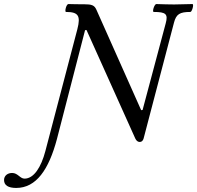

<svg xmlns="http://www.w3.org/2000/svg" viewBox="-207 -687 973 948"><path d="M-127 241C-28 241 34 150 74 0L213 -538L220 -539L461 -3C466 8 474 14 483 14C493 14 499 7 502 -3L652 -575C663 -617 680 -628 733 -628C741 -628 752 -667 743 -667C716 -667 681 -665 653 -665C627 -665 596 -666 565 -667C555 -667 543 -628 552 -628C612 -628 624 -618 611 -571L497 -144L490 -143L269 -639C259 -661 247 -666 207 -666C184 -666 156 -666 131 -667C120 -667 111 -628 119 -628C180 -628 192 -609 175 -543L17 59C-4 139 -40 195 -86 195C-108 195 -119 167 -147 167C-169 167 -187 180 -187 202C-187 228 -166 241 -127 241Z"/></svg>

Font: Junicode Two Beta SemiCondensed Medium
Style: Italic
Weight: 500
Width: 4
Italic angle: -10°
Version: Version 1.063